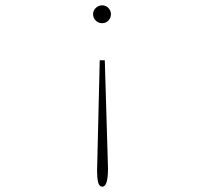

<svg xmlns="http://www.w3.org/2000/svg" viewBox="-20 -619 790 720"><path d="M363 -599Q377 -599 386.5 -589Q396 -579 396 -566Q396 -552 386.5 -542Q377 -532 363 -532Q349 -532 339 -542Q329 -552 329 -566Q329 -579 339 -589Q349 -599 363 -599ZM354 -393H373L385 12Q385 81 364 81Q352 81 348 64.5Q344 48 344 22Z"/></svg>

Font: Inconsolata ExtraExpanded ExtraLight
Style: Regular
Weight: 200
Width: 8
Monospace: yes
Designer: Raph Levien, Cyreal, Brenton Simpson
Foundry: Raph Levien, Cyreal, Google
Version: Version 3.100; ttfautohint (v1.8.4.7-5d5b)